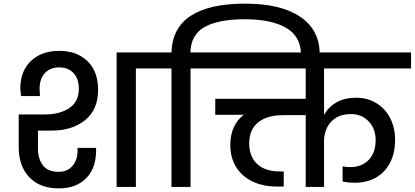

<svg xmlns="http://www.w3.org/2000/svg" viewBox="-20 -1029 2283 1057"><path d="M189 -310V-212Q189 -154 216.5 -118.5Q244 -83 301 -83Q351 -83 379 -115.5Q407 -148 407 -201V-215H509V-200Q509 -103 454 -47.5Q399 8 304 8Q199 8 141 -53.5Q83 -115 83 -219V-399H227Q309 -399 361.5 -434Q414 -469 414 -541Q414 -595 385 -626.5Q356 -658 306 -658Q256 -658 227 -626.5Q198 -595 198 -541Q198 -528 200 -500H96Q92 -530 92 -544Q92 -605 118 -651.5Q144 -698 192.5 -723.5Q241 -749 306 -749Q403 -749 461.5 -692.5Q520 -636 520 -534Q520 -425 448.5 -367.5Q377 -310 264 -310ZM850 -740V-652H728V0H622V-740Z M1740 -730V-713H1637V-727Q1637 -828 1555.5 -875.5Q1474 -923 1328 -923Q1184 -923 1107.5 -881Q1031 -839 1028 -740H1151V-652H1029V0H924V-652H802V-740H924Q928 -876 1031 -942.5Q1134 -1009 1329 -1009Q1526 -1009 1633 -936.5Q1740 -864 1740 -730Z M1764 -652V-396Q1788 -440 1832.5 -465.5Q1877 -491 1941 -491Q2003 -491 2052 -461Q2101 -431 2128 -378.5Q2155 -326 2155 -259Q2155 -186 2127 -132.5Q2099 -79 2049 -51Q1999 -23 1935 -23Q1895 -23 1866 -30V-113Q1886 -109 1909 -109Q1971 -109 2009.5 -148.5Q2048 -188 2048 -257Q2048 -321 2009.5 -361Q1971 -401 1912 -401Q1862 -401 1829 -380Q1796 -359 1780 -325.5Q1764 -292 1764 -255V0H1663V-395H1537Q1451 -395 1401.5 -355.5Q1352 -316 1352 -240Q1352 -167 1396 -126Q1440 -85 1522 -85H1542V-2H1506Q1430 -2 1372 -29Q1314 -56 1281 -107.5Q1248 -159 1248 -231Q1248 -340 1322 -397H1165V-485H1663V-652H1103V-740H2243V-652Z"/></svg>

Font: Poppins Medium A&M
Style: Regular
Weight: 500
Designer: Ninad Kale (Devanagari), Jonny Pinhorn (Latin)
Foundry: Indian Type Foundry
Version: 4.004